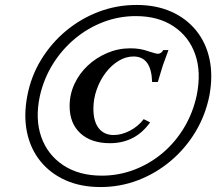

<svg xmlns="http://www.w3.org/2000/svg" viewBox="-20 -744 873 775"><path d="M386 11Q306 11 244.5 -16.5Q183 -44 143 -93.5Q103 -143 89 -210Q75 -277 90 -356Q105 -436 146 -503Q187 -570 246.5 -619.5Q306 -669 378.5 -696.5Q451 -724 531 -724Q610 -724 671 -697Q732 -670 772 -620.5Q812 -571 826 -504Q840 -437 825 -357Q809 -278 768.5 -211Q728 -144 668.5 -94Q609 -44 537 -16.5Q465 11 386 11ZM424 -166Q348 -166 304.5 -206Q261 -246 261 -316Q261 -363 280.5 -405Q300 -447 334 -479Q368 -511 412.5 -530Q457 -549 506 -549Q527 -549 545 -546Q563 -543 582 -536Q610 -527 617 -527Q631 -527 639 -542H660L637 -479L617 -413H594Q591 -516 519 -516Q488 -516 459 -498.5Q430 -481 407 -451Q384 -421 370.5 -383Q357 -345 357 -305Q357 -254 378.5 -226.5Q400 -199 439 -199Q471 -199 504.5 -216.5Q538 -234 560 -263L586 -250Q555 -207 514.5 -186.5Q474 -166 424 -166ZM391 -35Q459 -35 522 -59Q585 -83 636.5 -126.5Q688 -170 723.5 -229.5Q759 -289 774 -359Q793 -453 768 -524.5Q743 -596 681 -637.5Q619 -679 528 -679Q460 -679 397 -655Q334 -631 282 -587.5Q230 -544 193.5 -485.5Q157 -427 141 -357Q121 -264 146.5 -191.5Q172 -119 235.5 -77Q299 -35 391 -35Z"/></svg>

Font: Baskervville SemiBold
Style: Italic
Weight: 600
Italic angle: -18°
Version: Version 1.100